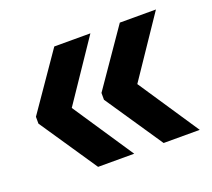

<svg xmlns="http://www.w3.org/2000/svg" viewBox="-79 -547 671 607"><g transform="rotate(-20 256.0 -243.5)"><path d="M362 -245 498 -41.5H376.5L246 -234.5V-257.5L376.5 -446.5H498ZM141.5 -245 277.5 -41.5H156L25.5 -234.5V-257.5L156 -446.5H277.5Z"/></g></svg>

Font: Anek Telugu SemiBold
Style: Regular
Weight: 600
Designer: Omkar Bhoir (Telugu), Yesha Goshar (Latin)
Foundry: Ek Type
Version: Version 1.003